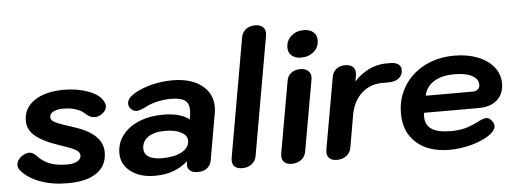

<svg xmlns="http://www.w3.org/2000/svg" viewBox="-50 -897 2814 1046"><g transform="rotate(-5 1357.0 -374.5)"><path d="M28 -84Q17 -98 17 -113Q17 -127 26 -140.5Q35 -154 51 -164Q70 -175 86 -175Q106 -175 124 -156Q155 -122 193.5 -107.5Q232 -93 289 -93Q323 -93 343.5 -105Q364 -117 364 -137Q364 -154 342 -167Q320 -180 259 -200Q165 -231 123.5 -267Q82 -303 84 -352Q84 -420 144 -460Q204 -500 304 -500Q379 -500 438.5 -477.5Q498 -455 517 -419Q525 -405 525 -392Q525 -366 493 -346Q477 -337 460 -337Q433 -337 410 -360Q392 -378 361.5 -388Q331 -398 294 -398Q259 -398 238.5 -387.5Q218 -377 218 -358Q218 -346 227 -338Q236 -330 261 -320Q286 -310 345 -291Q497 -242 497 -142Q497 -69 441.5 -30Q386 9 281 9Q198 9 131.5 -15.5Q65 -40 28 -84Z M576 -129Q576 -184 608.5 -227Q641 -270 699.5 -294Q758 -318 833 -318Q878 -318 915 -308Q952 -298 974 -279L978 -303Q980 -313 980 -330Q980 -367 957 -383.5Q934 -400 883 -400Q800 -400 735 -365Q707 -351 690 -351Q673 -351 660 -364Q647 -377 647 -394Q647 -421 682 -444Q723 -470 780.5 -485Q838 -500 899 -500Q998 -500 1057 -455Q1116 -410 1116 -335Q1116 -320 1113 -303L1068 -46Q1063 -20 1043.5 -5Q1024 10 993 10Q967 10 952 -1.5Q937 -13 937 -33Q937 -40 938 -44L940 -55Q870 10 759 10Q678 10 627 -28.5Q576 -67 576 -129ZM955 -165Q955 -194 922 -211.5Q889 -229 834 -229Q775 -229 741.5 -206Q708 -183 708 -142Q708 -113 733.5 -97.5Q759 -82 806 -82Q873 -82 914 -104.5Q955 -127 955 -165Z M1182 -36Q1182 -45 1183 -50L1297 -699Q1302 -727 1322 -743Q1342 -759 1373 -759Q1399 -759 1414 -746.5Q1429 -734 1429 -712Q1429 -704 1428 -699L1314 -50Q1309 -22 1288 -6Q1267 10 1237 10Q1210 10 1196 -2Q1182 -14 1182 -36Z M1538 -622Q1538 -660 1565.5 -685Q1593 -710 1634 -710Q1667 -710 1686.5 -693.5Q1706 -677 1706 -650Q1706 -611 1678 -586.5Q1650 -562 1608 -562Q1576 -562 1557 -578.5Q1538 -595 1538 -622ZM1453 -37Q1453 -46 1454 -50L1523 -440Q1527 -469 1547.5 -484.5Q1568 -500 1598 -500Q1625 -500 1640 -486Q1655 -472 1655 -451Q1655 -444 1654 -440L1585 -50Q1580 -22 1559 -6Q1538 10 1508 10Q1481 10 1467 -2.5Q1453 -15 1453 -37Z M1700 -36Q1700 -45 1701 -50L1770 -440Q1774 -468 1793.5 -484Q1813 -500 1843 -500Q1869 -500 1883.5 -487.5Q1898 -475 1898 -452Q1898 -444 1897 -440L1891 -407Q1929 -448 1974 -469Q2019 -490 2067 -490H2089Q2117 -490 2132.5 -479Q2148 -468 2148 -448Q2148 -419 2127 -402.5Q2106 -386 2071 -386H2037Q1969 -386 1922.5 -343Q1876 -300 1863 -227L1832 -50Q1827 -22 1806 -6Q1785 10 1755 10Q1728 10 1714 -2Q1700 -14 1700 -36Z M2123 -211Q2123 -294 2164 -360Q2205 -426 2277 -463Q2349 -500 2440 -500Q2511 -500 2567 -478Q2623 -456 2654.5 -416.5Q2686 -377 2686 -327Q2686 -270 2649 -237Q2612 -204 2549 -204H2248Q2247 -197 2247 -185Q2247 -137 2281 -114.5Q2315 -92 2387 -92Q2428 -92 2460.5 -100Q2493 -108 2529 -126Q2566 -146 2584 -146Q2599 -146 2612 -130Q2625 -114 2625 -100Q2625 -78 2596 -55Q2559 -27 2496.5 -9Q2434 9 2371 9Q2256 9 2189.5 -50Q2123 -109 2123 -211ZM2525 -296Q2541 -296 2551.5 -305.5Q2562 -315 2562 -330Q2562 -362 2527.5 -380.5Q2493 -399 2433 -399Q2362 -399 2319 -372Q2276 -345 2266 -296Z"/></g></svg>

Font: Kodchasan
Style: Bold Italic
Weight: 700
Italic angle: -10°
Version: Version 1.000; ttfautohint (v1.6)